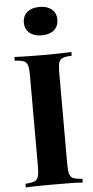

<svg xmlns="http://www.w3.org/2000/svg" viewBox="-63 -1002 502 1038"><g transform="rotate(-5 188.0 -483.0)"><path d="M343 -708V-688Q311 -687 294.5 -680.5Q278 -674 273 -656.5Q268 -639 268 -602V-106Q268 -70 273.5 -52Q279 -34 295 -28Q311 -22 343 -20V0Q316 -2 275 -2.5Q234 -3 192 -3Q143 -3 101.5 -2.5Q60 -2 34 0V-20Q66 -22 82 -28Q98 -34 103.5 -52Q109 -70 109 -106V-602Q109 -639 103.5 -656.5Q98 -674 81.5 -680.5Q65 -687 34 -688V-708Q60 -707 101.5 -706Q143 -705 192 -705Q234 -705 275 -706Q316 -707 343 -708ZM192 -966Q234 -966 258.5 -945.5Q283 -925 283 -889Q283 -853 258.5 -832.5Q234 -812 192 -812Q150 -812 125.5 -832.5Q101 -853 101 -889Q101 -925 125.5 -945.5Q150 -966 192 -966Z"/></g></svg>

Font: Playfair Display
Style: Bold
Weight: 700
Designer: Claus Eggers Sørensen
Foundry: Claus Eggers Sørensen
Version: Version 1.203